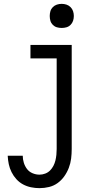

<svg xmlns="http://www.w3.org/2000/svg" viewBox="-20 -753 540 996"><path d="M185 223Q163 223 141 218.5Q119 214 99.5 203.5Q80 193 65 176.5Q50 160 40 140Q30 120 25.5 98.5Q21 77 20 55H98Q98 73 103.5 91Q109 109 120 123.5Q131 138 148.5 145.5Q166 153 185 153Q200 153 214.5 147.5Q229 142 239.5 131.5Q250 121 257 107.5Q264 94 267.5 79.5Q271 65 272.5 50Q274 35 274 20V-450H138V-520H352V20Q352 45 349 69.5Q346 94 337 117.5Q328 141 313.5 161.5Q299 182 279 196.5Q259 211 234.5 217Q210 223 185 223ZM300 -608Q287 -608 275 -611.5Q263 -615 254 -624Q245 -633 241.5 -645Q238 -657 238 -670Q238 -683 241.5 -695Q245 -707 254 -716Q263 -725 275 -729Q287 -733 300 -733Q313 -733 325 -729Q337 -725 346 -716Q355 -707 359 -695Q363 -683 363 -670Q363 -657 359 -645Q355 -633 346 -624Q337 -615 325 -611.5Q313 -608 300 -608Z"/></svg>

Font: Iosevka Curly Slab
Style: Regular
Weight: 400
Monospace: yes
Designer: Belleve Invis
Foundry: Belleve Invis
Version: Version 22.1.2; ttfautohint (v1.8.4)